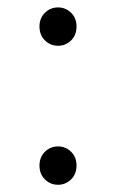

<svg xmlns="http://www.w3.org/2000/svg" viewBox="-20 -491 313 518"><path d="M136.5 -367.5Q116 -367.5 101.2 -382Q86.5 -396.5 86.5 -419.5Q86.5 -442 101.2 -456.5Q116 -471 136.5 -471Q157 -471 171.8 -456.5Q186.5 -442 186.5 -419.5Q186.5 -396.5 171.8 -382Q157 -367.5 136.5 -367.5ZM136.5 7.5Q116 7.5 101.2 -7Q86.5 -21.5 86.5 -44.5Q86.5 -67 101.2 -81.5Q116 -96 136.5 -96Q157 -96 171.8 -81.5Q186.5 -67 186.5 -44.5Q186.5 -21.5 171.8 -7Q157 7.5 136.5 7.5Z"/></svg>

Font: Spline Sans Light
Style: Regular
Weight: 300
Designer: Eben Sorkin, Mirko Velimirovic
Foundry: Sorkin Type
Version: Version 1.000; ttfautohint (v1.8.3)